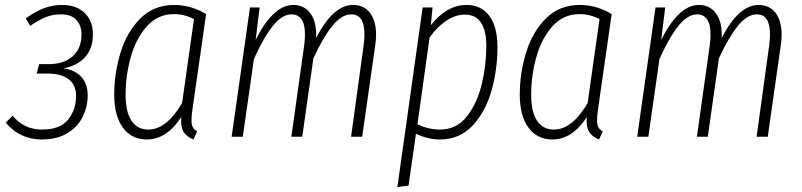

<svg xmlns="http://www.w3.org/2000/svg" viewBox="-20 -552 3239 775"><path d="M355 -414Q355 -356 323 -321Q291 -286 235 -276Q280 -271 307 -243Q334 -215 334 -167Q334 -123 314.5 -82Q295 -41 253 -15Q211 11 149 11Q60 11 3 -57L31 -85Q77 -29 150 -29Q222 -29 254.5 -69Q287 -109 287 -165Q287 -210 256.5 -232.5Q226 -255 174 -255H128L138 -293H176Q238 -293 273.5 -325Q309 -357 309 -412Q309 -450 288 -472Q267 -494 228 -494Q192 -494 165 -483Q138 -472 102 -448L84 -478Q122 -505 156.5 -518.5Q191 -532 232 -532Q288 -532 321.5 -500Q355 -468 355 -414Z M812 -495 757 -112Q753 -87 753 -65Q753 -49 758 -39Q763 -29 776 -22L761 11Q736 1 723.5 -16Q711 -33 711 -64Q711 -74 712 -80Q653 11 573 11Q511 11 476 -37Q441 -85 441 -170Q441 -256 466.5 -339.5Q492 -423 546.5 -477.5Q601 -532 683 -532Q751 -532 812 -495ZM487 -170Q487 -101 510.5 -65Q534 -29 579 -29Q652 -29 715 -136L763 -475Q725 -495 682 -495Q617 -495 573 -446Q529 -397 508 -322Q487 -247 487 -170Z M1498 -412Q1498 -393 1495 -372L1442 0H1397L1448 -370Q1451 -394 1451 -414Q1451 -494 1398 -494Q1359 -494 1321.5 -447.5Q1284 -401 1245 -317L1200 0H1156L1208 -370Q1211 -394 1211 -413Q1211 -454 1197 -474Q1183 -494 1157 -494Q1118 -494 1080.5 -446.5Q1043 -399 1005 -314L960 0H915L989 -522H1028L1012 -391Q1045 -458 1083.5 -495Q1122 -532 1164 -532Q1209 -532 1234 -496.5Q1259 -461 1256 -399Q1325 -532 1405 -532Q1449 -532 1473.5 -500Q1498 -468 1498 -412Z M1686 -522H1726L1719 -450Q1783 -532 1863 -532Q1923 -532 1955.5 -487.5Q1988 -443 1988 -361Q1988 -273 1964.5 -188Q1941 -103 1888.5 -46Q1836 11 1755 11Q1708 11 1659 -12L1629 197L1584 203ZM1943 -366Q1943 -430 1921 -461.5Q1899 -493 1857 -493Q1818 -493 1781 -468Q1744 -443 1714 -401L1665 -50Q1711 -29 1756 -29Q1823 -29 1864.5 -82Q1906 -135 1924.5 -212Q1943 -289 1943 -366Z M2449 -495 2394 -112Q2390 -87 2390 -65Q2390 -49 2395 -39Q2400 -29 2413 -22L2398 11Q2373 1 2360.5 -16Q2348 -33 2348 -64Q2348 -74 2349 -80Q2290 11 2210 11Q2148 11 2113 -37Q2078 -85 2078 -170Q2078 -256 2103.5 -339.5Q2129 -423 2183.5 -477.5Q2238 -532 2320 -532Q2388 -532 2449 -495ZM2124 -170Q2124 -101 2147.5 -65Q2171 -29 2216 -29Q2289 -29 2352 -136L2400 -475Q2362 -495 2319 -495Q2254 -495 2210 -446Q2166 -397 2145 -322Q2124 -247 2124 -170Z M3135 -412Q3135 -393 3132 -372L3079 0H3034L3085 -370Q3088 -394 3088 -414Q3088 -494 3035 -494Q2996 -494 2958.5 -447.5Q2921 -401 2882 -317L2837 0H2793L2845 -370Q2848 -394 2848 -413Q2848 -454 2834 -474Q2820 -494 2794 -494Q2755 -494 2717.5 -446.5Q2680 -399 2642 -314L2597 0H2552L2626 -522H2665L2649 -391Q2682 -458 2720.5 -495Q2759 -532 2801 -532Q2846 -532 2871 -496.5Q2896 -461 2893 -399Q2962 -532 3042 -532Q3086 -532 3110.5 -500Q3135 -468 3135 -412Z"/></svg>

Font: Fira Sans Extra Condensed ExtraLight
Style: Italic
Weight: 275
Width: 3
Italic angle: -8°
Designer: Carrois Corporate & Edenspiekermann AG
Foundry: Carrois Corporate GbR & Edenspiekermann AG
Version: Version 4.203